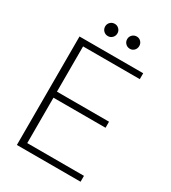

<svg xmlns="http://www.w3.org/2000/svg" viewBox="-206 -966 958 1073"><g transform="rotate(30 273.5 -430.0)"><path d="M77 0V-700H488V-662H122V-370H458V-331H122V-38H488V0ZM213 -781Q196 -781 184.5 -792.5Q173 -804 173 -821Q173 -837 184.5 -848.5Q196 -860 213 -860Q229 -860 240.5 -848.5Q252 -837 252 -821Q252 -804 240.5 -792.5Q229 -781 213 -781ZM355 -781Q338 -781 326.5 -792.5Q315 -804 315 -821Q315 -837 326.5 -848.5Q338 -860 355 -860Q371 -860 382 -848.5Q393 -837 393 -821Q393 -804 382 -792.5Q371 -781 355 -781Z"/></g></svg>

Font: DM Sans ExtraLight
Style: Regular
Weight: 200
Designer: Colophon Foundry, Jonny Pinhorn
Foundry: Colophon Foundry
Version: Version 4.004; ttfautohint (v1.8.4.7-5d5b)